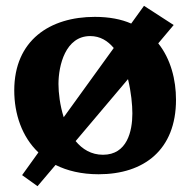

<svg xmlns="http://www.w3.org/2000/svg" viewBox="-20 -569 658 660"><path d="M475 -549 431 -488C397 -503 355 -511 306 -511C152 -511 29 -431 29 -258C29 -178 55 -99 112 -45L56 33L109 71L171 -2C211 18 260 30 319 30C475 30 585 -54 585 -226C585 -295 567 -366 524 -420L577 -483ZM290 -445C324 -445 350 -429 371 -404L199 -166C186 -207 181 -250 181 -280C181 -344 205 -445 290 -445ZM334 -37C294 -37 263 -56 240 -84L420 -297C431 -252 435 -208 435 -179C435 -118 417 -37 334 -37Z"/></svg>

Font: Peralta
Style: Regular
Weight: 400
Designer: Astigmatic (AOETI)
Foundry: Astigmatic (AOETI)
Version: Version 1.000